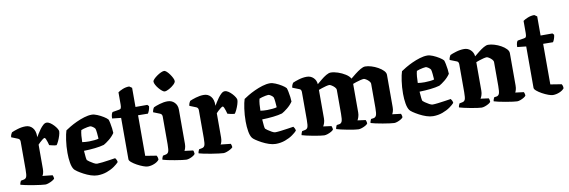

<svg xmlns="http://www.w3.org/2000/svg" viewBox="-54 -1166 4680 1580"><g transform="rotate(-10 2286.5 -375.5)"><path d="M224 0Q214 0 185.5 -3.5Q157 -7 123.5 -12.5Q90 -18 61 -24Q32 -30 20 -34Q20 -42 23.5 -51Q27 -60 30 -66L55 -71Q71 -74 77.5 -88.5Q84 -103 84 -151V-383Q84 -403 68 -410L13 -432Q14 -446 19 -456.5Q24 -467 27 -471Q43 -479 77.5 -489.5Q112 -500 145 -500Q180 -500 202.5 -474.5Q225 -449 225 -401V-395Q231 -405 241 -422Q251 -439 264.5 -457Q278 -475 292 -487.5Q306 -500 320 -500Q335 -500 350.5 -489.5Q366 -479 380 -464Q394 -449 402.5 -434.5Q411 -420 411 -412Q411 -398 404 -375.5Q397 -353 387 -332Q377 -311 370 -303Q356 -303 338.5 -307Q321 -311 310 -314Q307 -325 302.5 -340.5Q298 -356 292.5 -367.5Q287 -379 282 -379Q277 -379 264.5 -369.5Q252 -360 240.5 -349Q229 -338 225 -333V-131Q225 -110 220.5 -95Q216 -80 211 -74L295 -65Q297 -61 299.5 -52.5Q302 -44 302 -35Q295 -27 280.5 -19Q266 -11 250 -5.5Q234 0 224 0Z M660 0Q634 0 604 -10Q574 -20 546 -35Q518 -50 498.5 -63.5Q479 -77 474 -85Q460 -104 453.5 -142Q447 -180 447 -224Q447 -280 454.5 -331.5Q462 -383 471 -409Q484 -418 509.5 -433.5Q535 -449 567.5 -464Q600 -479 634 -489.5Q668 -500 698 -500Q717 -500 743.5 -489Q770 -478 794 -463Q818 -448 828 -436Q832 -426 836.5 -404.5Q841 -383 844 -359.5Q847 -336 847 -321Q828 -293 800 -270.5Q772 -248 753 -238Q722 -229 676.5 -224Q631 -219 584 -218Q586 -187 588.5 -165Q591 -143 594 -139Q596 -136 611.5 -125Q627 -114 644.5 -104.5Q662 -95 672 -95Q688 -95 717.5 -98.5Q747 -102 776.5 -106.5Q806 -111 826 -114Q830 -109 835 -100Q840 -91 841 -79Q829 -65 802.5 -46Q776 -27 739 -13.5Q702 0 660 0ZM640 -287Q658 -287 683.5 -289.5Q709 -292 719 -296Q718 -314 715.5 -341Q713 -368 709 -380Q704 -389 690 -398.5Q676 -408 668 -408Q660 -408 645 -405Q630 -402 615 -398Q600 -394 592 -390Q587 -372 584.5 -344.5Q582 -317 582 -291Q593 -289 609 -288Q625 -287 640 -287Z M1080 0Q1066 0 1041.5 -9Q1017 -18 991.5 -32Q966 -46 949 -60.5Q932 -75 932 -86V-432L858 -440Q858 -462 862.5 -475.5Q867 -489 872 -492L926 -501Q938 -502 942.5 -510.5Q947 -519 947 -541V-643Q960 -653 986.5 -664Q1013 -675 1042 -675L1064 -660V-500H1163L1175 -487Q1173 -468 1167 -452Q1161 -436 1155 -428L1073 -429V-90L1166 -75Q1169 -71 1172 -62Q1175 -53 1175 -40Q1161 -22 1134 -11Q1107 0 1080 0Z M1402 0Q1392 0 1365.5 -3.5Q1339 -7 1306.5 -12.5Q1274 -18 1246 -24Q1218 -30 1207 -34Q1207 -42 1210.5 -51Q1214 -60 1217 -66L1241 -71Q1257 -74 1264 -88.5Q1271 -103 1271 -151V-383Q1271 -403 1254 -410L1199 -432Q1201 -446 1205.5 -456.5Q1210 -467 1214 -471Q1230 -479 1264.5 -489.5Q1299 -500 1331 -500Q1366 -500 1389 -476.5Q1412 -453 1412 -417V-131Q1412 -110 1407 -95Q1402 -80 1398 -74L1469 -65Q1472 -61 1474 -52.5Q1476 -44 1476 -35Q1471 -27 1458 -19Q1445 -11 1429.5 -5.5Q1414 0 1402 0ZM1323 -584Q1315 -584 1302 -594.5Q1289 -605 1276 -620.5Q1263 -636 1254.5 -652Q1246 -668 1246 -679Q1246 -688 1257.5 -700Q1269 -712 1286 -724Q1303 -736 1319.5 -743.5Q1336 -751 1346 -751Q1356 -751 1368 -740Q1380 -729 1391.5 -713Q1403 -697 1411 -681Q1419 -665 1419 -654Q1419 -642 1401.5 -625.5Q1384 -609 1361 -596.5Q1338 -584 1323 -584Z M1713 0Q1703 0 1674.5 -3.5Q1646 -7 1612.5 -12.5Q1579 -18 1550 -24Q1521 -30 1509 -34Q1509 -42 1512.5 -51Q1516 -60 1519 -66L1544 -71Q1560 -74 1566.5 -88.5Q1573 -103 1573 -151V-383Q1573 -403 1557 -410L1502 -432Q1503 -446 1508 -456.5Q1513 -467 1516 -471Q1532 -479 1566.5 -489.5Q1601 -500 1634 -500Q1669 -500 1691.5 -474.5Q1714 -449 1714 -401V-395Q1720 -405 1730 -422Q1740 -439 1753.5 -457Q1767 -475 1781 -487.5Q1795 -500 1809 -500Q1824 -500 1839.5 -489.5Q1855 -479 1869 -464Q1883 -449 1891.5 -434.5Q1900 -420 1900 -412Q1900 -398 1893 -375.5Q1886 -353 1876 -332Q1866 -311 1859 -303Q1845 -303 1827.5 -307Q1810 -311 1799 -314Q1796 -325 1791.5 -340.5Q1787 -356 1781.5 -367.5Q1776 -379 1771 -379Q1766 -379 1753.5 -369.5Q1741 -360 1729.5 -349Q1718 -338 1714 -333V-131Q1714 -110 1709.5 -95Q1705 -80 1700 -74L1784 -65Q1786 -61 1788.5 -52.5Q1791 -44 1791 -35Q1784 -27 1769.5 -19Q1755 -11 1739 -5.5Q1723 0 1713 0Z M2149 0Q2123 0 2093 -10Q2063 -20 2035 -35Q2007 -50 1987.5 -63.5Q1968 -77 1963 -85Q1949 -104 1942.5 -142Q1936 -180 1936 -224Q1936 -280 1943.5 -331.5Q1951 -383 1960 -409Q1973 -418 1998.5 -433.5Q2024 -449 2056.5 -464Q2089 -479 2123 -489.5Q2157 -500 2187 -500Q2206 -500 2232.5 -489Q2259 -478 2283 -463Q2307 -448 2317 -436Q2321 -426 2325.5 -404.5Q2330 -383 2333 -359.5Q2336 -336 2336 -321Q2317 -293 2289 -270.5Q2261 -248 2242 -238Q2211 -229 2165.5 -224Q2120 -219 2073 -218Q2075 -187 2077.5 -165Q2080 -143 2083 -139Q2085 -136 2100.5 -125Q2116 -114 2133.5 -104.5Q2151 -95 2161 -95Q2177 -95 2206.5 -98.5Q2236 -102 2265.5 -106.5Q2295 -111 2315 -114Q2319 -109 2324 -100Q2329 -91 2330 -79Q2318 -65 2291.5 -46Q2265 -27 2228 -13.5Q2191 0 2149 0ZM2129 -287Q2147 -287 2172.5 -289.5Q2198 -292 2208 -296Q2207 -314 2204.5 -341Q2202 -368 2198 -380Q2193 -389 2179 -398.5Q2165 -408 2157 -408Q2149 -408 2134 -405Q2119 -402 2104 -398Q2089 -394 2081 -390Q2076 -372 2073.5 -344.5Q2071 -317 2071 -291Q2082 -289 2098 -288Q2114 -287 2129 -287Z M2554 0Q2544 0 2519 -3.5Q2494 -7 2464 -12.5Q2434 -18 2408 -24Q2382 -30 2370 -34Q2370 -42 2373.5 -51Q2377 -60 2380 -66L2405 -71Q2421 -74 2427.5 -88.5Q2434 -103 2434 -151V-383Q2434 -392 2430.5 -399.5Q2427 -407 2418 -410L2362 -432Q2363 -446 2368 -456.5Q2373 -467 2376 -471Q2392 -479 2426.5 -489.5Q2461 -500 2494 -500Q2527 -500 2549.5 -478.5Q2572 -457 2574 -424Q2591 -438 2612.5 -456Q2634 -474 2656 -487Q2678 -500 2695 -500Q2721 -500 2754 -489Q2787 -478 2815.5 -460Q2844 -442 2855 -421Q2873 -436 2896.5 -454.5Q2920 -473 2943 -486.5Q2966 -500 2983 -500Q3006 -500 3034 -491.5Q3062 -483 3088 -468.5Q3114 -454 3131 -436.5Q3148 -419 3148 -401V-131Q3148 -110 3143 -95Q3138 -80 3134 -74L3206 -65Q3208 -61 3210.5 -52.5Q3213 -44 3213 -35Q3208 -27 3194.5 -19Q3181 -11 3165.5 -5.5Q3150 0 3139 0Q3129 0 3102.5 -3.5Q3076 -7 3044 -12.5Q3012 -18 2985 -24Q2958 -30 2946 -34Q2946 -42 2949.5 -51Q2953 -60 2956 -66L2978 -69Q2993 -72 3000 -87Q3007 -102 3007 -151V-350Q3007 -362 2996.5 -373.5Q2986 -385 2973 -393Q2960 -401 2954 -401Q2944 -401 2925.5 -396.5Q2907 -392 2889 -386Q2871 -380 2861 -376V-138Q2861 -117 2855 -99.5Q2849 -82 2844 -74L2911 -65Q2913 -61 2915.5 -52.5Q2918 -44 2918 -35Q2913 -27 2899 -19Q2885 -11 2868.5 -5.5Q2852 0 2840 0Q2830 0 2805.5 -3.5Q2781 -7 2751.5 -12.5Q2722 -18 2696.5 -24Q2671 -30 2659 -34Q2659 -42 2662.5 -51Q2666 -60 2669 -66L2691 -69Q2707 -72 2713.5 -87.5Q2720 -103 2720 -151V-350Q2720 -362 2709 -373.5Q2698 -385 2685 -393Q2672 -401 2666 -401Q2656 -401 2638 -396.5Q2620 -392 2602.5 -386Q2585 -380 2575 -376V-138Q2575 -117 2569 -99.5Q2563 -82 2557 -74L2625 -65Q2627 -61 2629.5 -52.5Q2632 -44 2632 -35Q2627 -27 2613 -19Q2599 -11 2582.5 -5.5Q2566 0 2554 0Z M3464 0Q3438 0 3408 -10Q3378 -20 3350 -35Q3322 -50 3302.5 -63.5Q3283 -77 3278 -85Q3264 -104 3257.5 -142Q3251 -180 3251 -224Q3251 -280 3258.5 -331.5Q3266 -383 3275 -409Q3288 -418 3313.5 -433.5Q3339 -449 3371.5 -464Q3404 -479 3438 -489.5Q3472 -500 3502 -500Q3521 -500 3547.5 -489Q3574 -478 3598 -463Q3622 -448 3632 -436Q3636 -426 3640.5 -404.5Q3645 -383 3648 -359.5Q3651 -336 3651 -321Q3632 -293 3604 -270.5Q3576 -248 3557 -238Q3526 -229 3480.5 -224Q3435 -219 3388 -218Q3390 -187 3392.5 -165Q3395 -143 3398 -139Q3400 -136 3415.5 -125Q3431 -114 3448.5 -104.5Q3466 -95 3476 -95Q3492 -95 3521.5 -98.5Q3551 -102 3580.5 -106.5Q3610 -111 3630 -114Q3634 -109 3639 -100Q3644 -91 3645 -79Q3633 -65 3606.5 -46Q3580 -27 3543 -13.5Q3506 0 3464 0ZM3444 -287Q3462 -287 3487.5 -289.5Q3513 -292 3523 -296Q3522 -314 3519.5 -341Q3517 -368 3513 -380Q3508 -389 3494 -398.5Q3480 -408 3472 -408Q3464 -408 3449 -405Q3434 -402 3419 -398Q3404 -394 3396 -390Q3391 -372 3388.5 -344.5Q3386 -317 3386 -291Q3397 -289 3413 -288Q3429 -287 3444 -287Z M3869 0Q3859 0 3834 -3.5Q3809 -7 3779 -12.5Q3749 -18 3723 -24Q3697 -30 3685 -34Q3685 -42 3688.5 -51Q3692 -60 3695 -66L3720 -71Q3736 -74 3742.5 -88.5Q3749 -103 3749 -151V-383Q3749 -392 3745.5 -399.5Q3742 -407 3733 -410L3677 -432Q3678 -446 3683 -456.5Q3688 -467 3691 -471Q3707 -479 3741.5 -489.5Q3776 -500 3809 -500Q3841 -500 3863.5 -478.5Q3886 -457 3889 -425Q3907 -440 3929 -457.5Q3951 -475 3972.5 -487.5Q3994 -500 4010 -500Q4033 -500 4061.5 -491.5Q4090 -483 4116 -468.5Q4142 -454 4158.5 -436.5Q4175 -419 4175 -401V-131Q4175 -110 4170.5 -95Q4166 -80 4162 -74L4233 -65Q4235 -61 4237.5 -52.5Q4240 -44 4240 -35Q4235 -27 4221.5 -19Q4208 -11 4192.5 -5.5Q4177 0 4166 0Q4156 0 4129.5 -3.5Q4103 -7 4071.5 -12.5Q4040 -18 4013 -24Q3986 -30 3975 -34Q3975 -42 3978.5 -51Q3982 -60 3985 -66L4006 -69Q4021 -72 4027.5 -87.5Q4034 -103 4034 -151V-350Q4034 -362 4023.5 -373.5Q4013 -385 4000 -393Q3987 -401 3981 -401Q3971 -401 3953 -396.5Q3935 -392 3917.5 -386Q3900 -380 3890 -376V-138Q3890 -117 3884 -99.5Q3878 -82 3872 -74L3939 -65Q3942 -61 3944 -52.5Q3946 -44 3946 -35Q3941 -27 3927 -19Q3913 -11 3897 -5.5Q3881 0 3869 0Z M4465 0Q4451 0 4426.5 -9Q4402 -18 4376.5 -32Q4351 -46 4334 -60.5Q4317 -75 4317 -86V-432L4243 -440Q4243 -462 4247.5 -475.5Q4252 -489 4257 -492L4311 -501Q4323 -502 4327.5 -510.5Q4332 -519 4332 -541V-643Q4345 -653 4371.5 -664Q4398 -675 4427 -675L4449 -660V-500H4548L4560 -487Q4558 -468 4552 -452Q4546 -436 4540 -428L4458 -429V-90L4551 -75Q4554 -71 4557 -62Q4560 -53 4560 -40Q4546 -22 4519 -11Q4492 0 4465 0Z"/></g></svg>

Font: Texturina 72pt ExtraBold
Style: Regular
Weight: 800
Designer: Guillermo Torres Carreño
Foundry: Omnibus-Type
Version: Version 1.002; ttfautohint (v1.8.3)